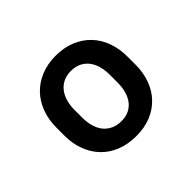

<svg xmlns="http://www.w3.org/2000/svg" viewBox="-98 -853 646 646"><g transform="rotate(-45 224.5 -530.0)"><path d="M55.4 -548.3Q55.4 -586.3 67.3 -618.1Q79.2 -649.9 101 -672.8Q122.9 -695.7 154.3 -708.6Q185.7 -721.6 224.4 -721.6Q263.8 -721.6 295.3 -708.6Q326.7 -695.7 348.5 -672.8Q370.4 -649.9 381.9 -618.1Q393.5 -586.3 393.5 -548.3V-509.9Q393.5 -472.3 381.9 -440.7Q370.4 -409.1 348.5 -386.2Q326.7 -363.3 295.8 -350.7Q264.9 -338.1 225.9 -338.1Q186.4 -338.1 154.8 -350.7Q123.2 -363.3 101.2 -386.2Q79.2 -409.1 67.3 -440.7Q55.4 -472.3 55.4 -509.9ZM140.6 -509.9Q140.6 -488.3 146 -469.6Q151.3 -451 161.9 -437.7Q172.6 -424.4 188.6 -416.7Q204.5 -409.1 225.9 -409.1Q246.8 -409.1 262.3 -416.7Q277.7 -424.4 287.8 -437.7Q297.9 -451 303.1 -469.6Q308.2 -488.3 308.2 -509.9V-548.3Q308.2 -569.6 303.1 -588.1Q297.9 -606.5 287.6 -620Q277.3 -633.5 261.5 -641.3Q245.7 -649.1 224.4 -649.1Q203.8 -649.1 188 -641.3Q172.2 -633.5 161.8 -620Q151.3 -606.5 146 -588.1Q140.6 -569.6 140.6 -548.3Z"/></g></svg>

Font: Fast_Sans
Style: Regular
Weight: 400
Designer: Rasmus Andersson
Foundry: rsms
Version: Version 3.018;git-588b23468